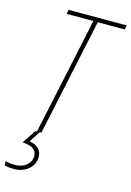

<svg xmlns="http://www.w3.org/2000/svg" viewBox="-171 -782 744 1091"><g transform="rotate(15 201.0 -237.0)"><path d="M97 0H88L34 81C88 84 118 101 118 140C118 186 75 216 27 216C-1 216 -20 213 -31 209V233C-17 237 -1 240 26 240C91 240 144 198 144 138C144 96 115 72 71 65L113 0H123L270 -689H428L433 -714H92L87 -689H244Z"/></g></svg>

Font: Noto Sans Condensed Thin
Style: Italic
Weight: 100
Width: 3
Italic angle: -12°
Designer: Monotype Design Team
Foundry: Monotype Imaging Inc.
Version: Version 2.013